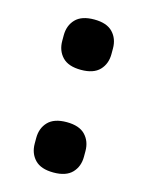

<svg xmlns="http://www.w3.org/2000/svg" viewBox="-90 -594 509 663"><g transform="rotate(15 165.0 -262.5)"><path d="M165 11Q120 11 98.5 -11.5Q77 -34 77 -69V-89Q77 -124 98.5 -146.5Q120 -169 165 -169Q210 -169 231.5 -146.5Q253 -124 253 -89V-69Q253 -34 231.5 -11.5Q210 11 165 11ZM165 -356Q120 -356 98.5 -378.5Q77 -401 77 -436V-456Q77 -491 98.5 -513.5Q120 -536 165 -536Q210 -536 231.5 -513.5Q253 -491 253 -456V-436Q253 -401 231.5 -378.5Q210 -356 165 -356Z"/></g></svg>

Font: IBM Plex Sans Devanagari
Style: Bold
Weight: 700
Designer: Mike Abbink, Paul van der Laan, Pieter van Rosmalen, Erin McLaughlin
Foundry: Bold Monday
Version: Version 1.1